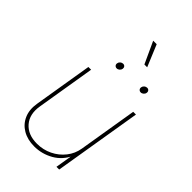

<svg xmlns="http://www.w3.org/2000/svg" viewBox="-271 -1011 1115 1115"><g transform="rotate(45 287.0 -453.5)"><path d="M239.7 7.8Q184.1 7.8 144 -15.9Q104 -39.6 85.7 -81.8Q67.4 -124 76.7 -179.7L136.2 -541H158.7L99.1 -179.7Q86.9 -105.5 126.2 -60.1Q165.5 -14.6 239.7 -14.6Q290.5 -14.6 334.2 -35.9Q377.9 -57.1 407.5 -94.5Q437 -131.8 444.8 -179.7L504.4 -541H526.9L437.5 0H415L434.6 -117.2H440.4Q412.1 -54.7 357.2 -23.4Q302.2 7.8 239.7 7.8ZM455.6 -651.4Q445.8 -651.4 440.2 -658.2Q434.6 -665 436.5 -674.8Q438 -684.1 445.8 -690.7Q453.6 -697.3 463.4 -697.3Q472.7 -697.3 478 -690.7Q483.4 -684.1 481.9 -674.8Q480.5 -665 472.7 -658.2Q464.8 -651.4 455.6 -651.4ZM258.3 -651.4Q248.5 -651.4 242.9 -658.2Q237.3 -665 239.3 -674.8Q240.7 -684.1 248.5 -690.7Q256.3 -697.3 266.1 -697.3Q275.4 -697.3 280.8 -690.7Q286.1 -684.1 284.7 -674.8Q283.2 -665 275.4 -658.2Q267.6 -651.4 258.3 -651.4ZM356 -781.2 294.4 -915H323.2L378.9 -781.2Z"/></g></svg>

Font: Inter 17pt Thin
Style: Italic
Weight: 250
Italic angle: -9.3988°
Version: Version 4.001;git-66647c0bb